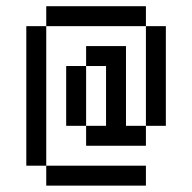

<svg xmlns="http://www.w3.org/2000/svg" viewBox="-20 -582 602 602"><path d="M187.5 -375H250V-187.5H187.5ZM250 -437.5H375V-187.5H437.5V-125H250V-187.5H312.5V-375H250ZM437.5 -500H500V-187.5H437.5ZM125 -62.5H437.5V0H125ZM62.5 -500H125V-62.5H62.5ZM125 -562.5H437.5V-500H125Z"/></svg>

Font: Pixel Operator SC
Style: Regular
Weight: 400
Designer: Jayvee Enaguas (GrandChaos9000)
Foundry: The Grandoplex Project
Version: Version 1.4.1 (September 5, 2015)